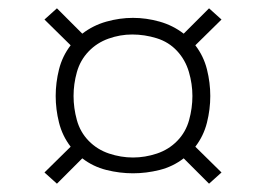

<svg xmlns="http://www.w3.org/2000/svg" viewBox="-20 -571 640 462"><path d="M483 -129 422 -190Q396 -170 364 -162Q332 -154 300 -154Q268 -154 236 -162Q204 -170 178 -190L117 -129L87 -156L150 -218Q130 -244 122 -276Q114 -308 114 -340Q114 -372 122 -404Q130 -436 150 -462L87 -524L117 -551L178 -490Q204 -510 236 -519Q268 -528 300 -528Q332 -528 364 -519Q396 -510 422 -490L483 -551L513 -524L450 -462Q470 -436 478 -404Q486 -372 486 -340Q486 -308 478 -276Q470 -244 450 -218L513 -156ZM300 -192Q329 -192 357.5 -201.5Q386 -211 406.5 -232Q427 -253 435 -282Q443 -311 443 -340Q443 -369 434.5 -398Q426 -427 406 -448.5Q386 -470 357 -479Q328 -488 298 -488Q269 -488 241 -478Q213 -468 193 -447Q173 -426 165 -397.5Q157 -369 157 -340Q157 -311 165 -282Q173 -253 193.5 -232Q214 -211 242.5 -201.5Q271 -192 300 -192Z"/></svg>

Font: Iosevka Slab XLtEx
Style: Regular
Weight: 200
Width: 7
Monospace: yes
Designer: Belleve Invis
Foundry: Belleve Invis
Version: Version 11.1.0; ttfautohint (v1.8.3)